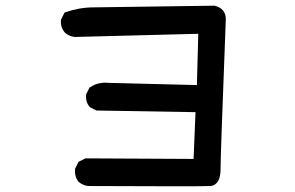

<svg xmlns="http://www.w3.org/2000/svg" viewBox="-20 -651 1040 678"><path d="M291 5.9Q272.5 3.4 258.3 -8.3L257.3 -8.8L256.8 -9.8Q242.7 -28.3 245.1 -53.7V-55.7L246.1 -57.1L255.9 -76.7L257.3 -79.6L260.3 -81.1L279.8 -90.8L281.7 -91.8H284.2L663.6 -89.8L670.4 -254.9L323.2 -260.7H320.8L318.8 -261.7L299.3 -271.5L297.4 -272.5L296.4 -273.9Q281.7 -290.5 284.2 -316.4V-318.4L285.2 -319.8L294.9 -339.4L295.9 -341.8L298.3 -342.8Q312 -352.5 328.6 -356.4Q345.2 -360.4 362.8 -358.4L675.3 -350.6L680.2 -531.7L244.6 -520.5H243.7H243.2Q224.6 -522.9 210.4 -534.7L210 -535.2L209.5 -535.6Q192.9 -554.2 195.3 -580.1V-582L196.3 -583.5L206.1 -603L208 -606.4L211.4 -607.9Q235.4 -616.2 260.3 -620.6Q285.2 -625 311.5 -625L735.4 -630.9H736.3H737.3Q757.3 -626.5 767.8 -613.5Q778.3 -600.6 777.3 -580.6Q758.8 -99.6 758.8 -52.7Q758.8 -40.5 756.8 -30.3Q754.9 -20 750.5 -12.2Q746.1 -4.4 739 0.5Q731.9 5.4 722.2 5.9Q694.8 7.8 292 5.9H291.5Z"/></svg>

Font: NaikaiFont
Style: Bold
Weight: 700
Version: Version 1.89